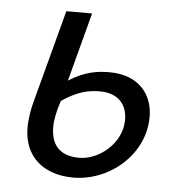

<svg xmlns="http://www.w3.org/2000/svg" viewBox="-42 -527 544 579"><g transform="rotate(5 229.5 -237.0)"><path d="M200 12C311 12 414 -77 414 -190C414 -261 368 -314 282 -314C244 -314 206 -308 159 -278L214 -486H136L60 -200C56 -184 50 -155 50 -126C50 -39 110 12 200 12ZM213 -49C162 -49 127 -73 127 -135C127 -156 132 -181 143 -215C192 -248 225 -254 258 -254C312 -254 341 -223 341 -175C341 -104 273 -49 213 -49Z"/></g></svg>

Font: Source Sans Pro
Style: Italic
Weight: 400
Italic angle: -11°
Designer: Paul D. Hunt
Foundry: Adobe Systems Incorporated
Version: Version 3.006;hotconv 1.0.111;makeotfexe 2.5.65597